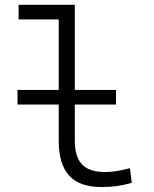

<svg xmlns="http://www.w3.org/2000/svg" viewBox="-20 -752 626 782"><path d="M51.3 -326.2H219.2V-179.2C219.2 -50.8 274.9 9.8 393.1 9.8C437.5 9.8 474.1 4.9 516.6 -7.3L509.3 -66.9C467.8 -56.2 437.5 -51.3 409.2 -51.3C319.8 -51.3 284.7 -92.8 284.7 -180.7V-326.2H452.6V-385.7H284.7V-732.4H55.7V-672.9H219.2V-385.7H51.3Z"/></svg>

Font: Cascadia Code PL Light
Style: Regular
Weight: 300
Monospace: yes
Designer: Aaron Bell
Foundry: Saja Typeworks
Version: Version 2404.023